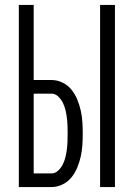

<svg xmlns="http://www.w3.org/2000/svg" viewBox="-20 -755 540 775"><path d="M384 0V-735H444V0ZM56 0V-735H116V-432H188Q211 -432 232.5 -421.5Q254 -411 268.5 -393Q283 -375 292 -353Q301 -331 306 -308.5Q311 -286 312.5 -262.5Q314 -239 314 -216Q314 -193 312.5 -169.5Q311 -146 306 -123.5Q301 -101 292 -79Q283 -57 268.5 -39Q254 -21 232.5 -10.5Q211 0 188 0ZM116 -55H188Q203 -55 215 -66.5Q227 -78 234 -92.5Q241 -107 244.5 -122Q248 -137 250 -153Q252 -169 252.5 -184.5Q253 -200 253 -216Q253 -232 252.5 -247.5Q252 -263 250 -279Q248 -295 244.5 -310Q241 -325 234 -339.5Q227 -354 215 -365.5Q203 -377 188 -377H116Z"/></svg>

Font: Iosevka Term Light
Style: Regular
Weight: 300
Monospace: yes
Designer: Belleve Invis
Foundry: Belleve Invis
Version: Version 9.0.1; ttfautohint (v1.8.3)